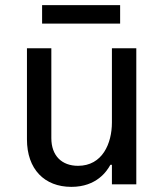

<svg xmlns="http://www.w3.org/2000/svg" viewBox="-20 -718 631 748"><path d="M448 -626V-698H144V-626ZM258 10C357 10 397 -52 410 -76H416V0H511V-530H416V-241C416 -159 379 -72 284 -72C221 -72 180 -111 180 -180V-530H85V-175C85 -59 153 10 258 10Z"/></svg>

Font: Be Vietnam Pro
Style: Regular
Weight: 400
Designer: Lam Bao, Tony Le, Vietanh Nguyen
Foundry: Yellow Type Foundry
Version: Version 1.002